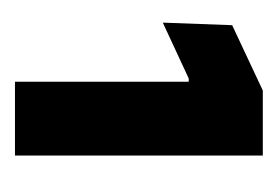

<svg xmlns="http://www.w3.org/2000/svg" viewBox="-78 -664 380 263"><g transform="rotate(90 111.5 -532.0)"><path d="M91.5 -363V-601H87L10.5 -565.5L14 -660.5L103.5 -702.5H192.5V-363Z"/></g></svg>

Font: Anek Gurmukhi
Style: Bold
Weight: 700
Designer: Sarang Kulkarni (Gurmukhi), Yesha Goshar (Latin)
Foundry: Ek Type
Version: Version 1.003